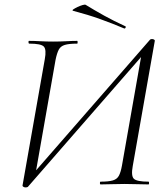

<svg xmlns="http://www.w3.org/2000/svg" viewBox="-20 -803 732 836"><path d="M91 13Q86 13 82 10.5Q78 8 78 5L175 -545Q183 -588 170.5 -600.5Q158 -613 108 -613Q104 -613 104 -619Q104 -625 106 -625Q129 -625 155.5 -623.5Q182 -622 211 -622Q241 -622 268 -623.5Q295 -625 316 -625Q318 -625 318 -619Q318 -613 316 -613Q281 -613 262.5 -607.5Q244 -602 236 -587Q228 -572 222 -543L133 -37L122 -44L633 -630Q635 -632 637.5 -632.5Q640 -633 642 -633Q647 -633 651 -630.5Q655 -628 654 -625L558 -80Q550 -37 563 -24.5Q576 -12 627 -12Q629 -12 629 -6Q629 0 627 0Q605 0 578 -1Q551 -2 522 -2Q491 -2 465 -1Q439 0 418 0Q415 0 415 -6Q415 -12 418 -12Q453 -12 471.5 -17.5Q490 -23 498 -38.5Q506 -54 511 -82L599 -582L612 -575L101 11Q99 12 96.5 12.5Q94 13 91 13ZM521 -679Q469 -701 416 -720Q363 -739 298 -756Q293 -758 299.5 -762.5Q306 -767 317.5 -772.5Q329 -778 339.5 -781Q350 -784 353 -782Q392 -758 433.5 -735Q475 -712 525 -689Q529 -688 527 -683Q525 -678 521 -679Z"/></svg>

Font: Cormorant Garamond Light
Style: Italic
Weight: 300
Italic angle: -10°
Designer: Christian Thalmann (Catharsis Fonts)
Foundry: Catharsis Fonts
Version: Version 4.001